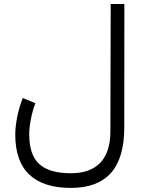

<svg xmlns="http://www.w3.org/2000/svg" viewBox="-20 -672 712 946"><path d="M154.3 -163.6Q139.2 -123 131.6 -82Q124 -41 124 -10.3Q124 91.8 173.8 136.7Q223.6 181.6 329.6 181.6Q424.8 181.6 474.4 129.6Q523.9 77.6 523.9 -25.9L525.4 -652.3H592.8L592.3 -44.9Q592.3 106.4 526.6 180.2Q460.9 253.9 329.1 253.9Q194.3 253.9 124.8 188.7Q55.2 123.5 55.2 -9.8Q55.2 -46.4 64.5 -94.2Q73.7 -142.1 92.3 -189Z"/></svg>

Font: Vazir Light UI
Style: Light-UI
Weight: 300
Designer: Saber Rastikerdar
Foundry: Saber Rastikerdar
Version: Version 30.0.0